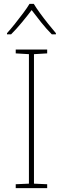

<svg xmlns="http://www.w3.org/2000/svg" viewBox="-20 -969 323 989"><path d="M223 0H61V-20L129 -23V-690L61 -694V-714H223V-694L155 -690V-23L223 -20ZM154 -949Q166 -929 186 -901.5Q206 -874 228 -846.5Q250 -819 268 -798V-792H247Q219 -820 191.5 -854.5Q164 -889 143 -917Q122 -889 93.5 -854.5Q65 -820 37 -792H16V-798Q35 -819 57 -846.5Q79 -874 99.5 -901.5Q120 -929 132 -949Z"/></svg>

Font: Noto Sans Bengali UI Thin
Style: Regular
Weight: 100
Designer: Jelle Bosma - Monotype Design Team
Foundry: Monotype Imaging Inc.
Version: Version 2.003; ttfautohint (v1.8.4.7-5d5b)